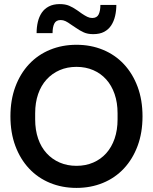

<svg xmlns="http://www.w3.org/2000/svg" viewBox="-20 -909 748 939"><path d="M354 10Q284 10 224.5 -14.5Q165 -39 122 -85Q79 -131 55 -195.5Q31 -260 31 -340Q31 -420 55 -484.5Q79 -549 122 -595Q165 -641 224.5 -665.5Q284 -690 354 -690Q424 -690 483.5 -665.5Q543 -641 586 -595Q629 -549 653 -484.5Q677 -420 677 -340Q677 -260 653 -195.5Q629 -131 586 -85Q543 -39 483.5 -14.5Q424 10 354 10ZM152 -325Q152 -273 166.5 -231Q181 -189 208 -159.5Q235 -130 272 -114Q309 -98 354 -98Q399 -98 436 -114Q473 -130 499.5 -159.5Q526 -189 540.5 -231Q555 -273 555 -325V-355Q555 -407 540.5 -449Q526 -491 499.5 -520.5Q473 -550 436 -566Q399 -582 354 -582Q309 -582 272 -566Q235 -550 208 -520.5Q181 -491 166.5 -449Q152 -407 152 -355ZM159 -747Q159 -776 165 -801.5Q171 -827 184 -846.5Q197 -866 219 -877.5Q241 -889 272 -889Q299 -889 318 -881Q337 -873 357 -859L381 -842Q396 -832 407.5 -826.5Q419 -821 431 -821Q454 -821 462.5 -838.5Q471 -856 471 -885H549Q549 -857 543 -831Q537 -805 524 -785Q511 -765 489.5 -753.5Q468 -742 436 -742Q409 -742 390 -750.5Q371 -759 351 -773L327 -789Q312 -800 300.5 -805.5Q289 -811 277 -811Q254 -811 245.5 -793.5Q237 -776 237 -747Z"/></svg>

Font: CyStack Display SemiBold
Style: Regular
Weight: 600
Designer: Weizhong Zhang
Foundry: 本地遙控
Version: Version 1.000;Glyphs 3.1.2 (3151)